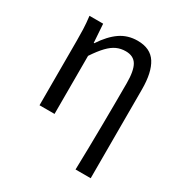

<svg xmlns="http://www.w3.org/2000/svg" viewBox="-160 -615 862 911"><g transform="rotate(30 270.5 -159.5)"><path d="M382.4 178.5Q383.8 119.3 385.1 57.3Q386.3 -4.7 386.8 -66.4Q387.4 -128.2 387.8 -186.6Q388.1 -245.1 388.1 -297.4Q388.1 -365.6 370 -396.1Q352 -426.7 309.1 -426.7Q282.4 -426.7 259.8 -416.5Q237.2 -406.4 214.3 -382.6Q191.4 -358.9 164.3 -318.1V0H82V-352.6Q82 -382 81 -414.9Q79.9 -447.9 75.1 -486.1H150L156.9 -384.6H159.6Q197.2 -441.5 238.4 -469.8Q279.6 -498.1 333.1 -498.1Q403.5 -498.1 434.5 -449.5Q465.4 -401 465.4 -308V178.5Z"/></g></svg>

Font: Source Sans Variable
Style: Regular
Weight: 200
Designer: Paul D. Hunt
Foundry: Adobe Systems Incorporated
Version: Version 3.006;hotconv 1.0.111;makeotfexe 2.5.65597